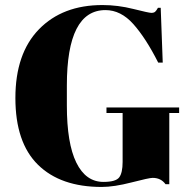

<svg xmlns="http://www.w3.org/2000/svg" viewBox="-20 -731 763 761"><path d="M390 -10Q439 -10 452.5 -28Q466 -46 466 -89V-283H402V-305H690V-283H651V-1H636Q618 -26 585 -26Q571 -26 501.5 -8Q432 10 383 10Q220 10 130.5 -78Q41 -166 41 -342.5Q41 -519 134.5 -615Q228 -711 386 -711Q447 -711 508.5 -695.5Q570 -680 580 -680Q590 -680 595 -684.5Q600 -689 606 -700H617L625 -483H607Q558 -580 508.5 -635.5Q459 -691 398 -691Q245 -691 245 -392V-313Q245 -163 282.5 -86.5Q320 -10 390 -10Z"/></svg>

Font: Abril Fatface
Style: Regular
Weight: 400
Designer: Veronika Burian, Jos Scaglione
Foundry: TypeTogether
Version: Version 1.001